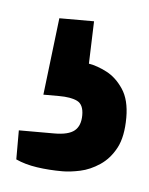

<svg xmlns="http://www.w3.org/2000/svg" viewBox="-31 -49 210 270"><g transform="rotate(5 74.5 86.0)"><path d="M66 193Q47 193 30 190.5Q13 188 0 182V141H50Q70 141 78.5 134Q87 127 87 112Q87 97 78 92.5Q69 88 52 88H30L43 -21H92L90 39Q102 41 115.5 48Q129 55 139 70Q149 85 149 110Q149 137 140.5 153Q132 169 118.5 178Q105 187 91 190Q77 193 66 193Z"/></g></svg>

Font: Archivo ExtraCondensed Medium
Style: Regular
Weight: 500
Width: 2
Designer: Hector Gatti
Foundry: Omnibus-Type
Version: Version 2.001